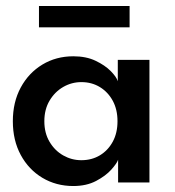

<svg xmlns="http://www.w3.org/2000/svg" viewBox="-20 -611 585 643"><path d="M375.5 0V-76Q371.5 -64 352.8 -43Q334 -22 301.8 -5Q269.5 12 225.5 12Q168 12 122 -15.5Q76 -43 49.5 -92Q23 -141 23 -205Q23 -269 49.5 -318Q76 -367 122 -394.8Q168 -422.5 225.5 -422.5Q268.5 -422.5 300 -407.5Q331.5 -392.5 350.8 -373Q370 -353.5 374.5 -339V-410.5H480.5V0ZM128.5 -205Q128.5 -165.5 146 -136Q163.5 -106.5 191.8 -90.5Q220 -74.5 252.5 -74.5Q287.5 -74.5 314.8 -91Q342 -107.5 357.8 -136.8Q373.5 -166 373.5 -205Q373.5 -244 357.8 -273.2Q342 -302.5 314.8 -319.2Q287.5 -336 252.5 -336Q220 -336 191.8 -319.8Q163.5 -303.5 146 -274Q128.5 -244.5 128.5 -205ZM110.5 -519.5V-591H414V-519.5Z"/></svg>

Font: League Spartan Medium
Style: Regular
Weight: 500
Foundry: The League of Moveable Type
Version: Version 2.002